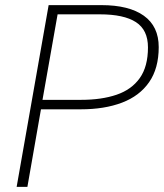

<svg xmlns="http://www.w3.org/2000/svg" viewBox="-20 -730 640 750"><path d="M87 0H45L170 -710H376Q484 -710 542 -668.5Q600 -627 600 -546Q600 -463 562.5 -409Q525 -355 456.5 -329Q388 -303 296 -303H140ZM370 -674H205L146 -340H297Q377 -340 435.5 -360Q494 -380 526 -425Q558 -470 558 -545Q558 -613 511 -643.5Q464 -674 370 -674Z"/></svg>

Font: Livvic ExtraLight
Style: Italic
Weight: 275
Italic angle: -10°
Designer: Jacques Le Bailly, Baron von Fonthausen
Version: Version 1.001; ttfautohint (v1.8.2)